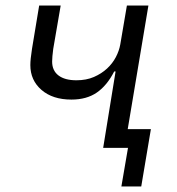

<svg xmlns="http://www.w3.org/2000/svg" viewBox="-20 -536 640 696"><path d="M444 0H354L399 -277H394Q368 -226 331 -200.5Q294 -175 239 -175Q171 -175 130.5 -210Q90 -245 90 -300Q90 -321 96 -359L122 -516H200L173 -359Q171 -346 170 -332.5Q169 -319 169 -313Q169 -280 192 -262.5Q215 -245 257 -245Q293 -245 320.5 -257Q348 -269 368 -287.5Q388 -306 400 -329Q412 -352 416 -375L440 -516H518L443 -68H527L492 140H420Z"/></svg>

Font: IBM Plex Mono
Style: Italic
Weight: 400
Italic angle: -9°
Monospace: yes
Designer: Mike Abbink, Paul van der Laan, Pieter van Rosmalen
Foundry: Bold Monday
Version: Version 2.3